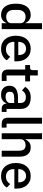

<svg xmlns="http://www.w3.org/2000/svg" viewBox="1346 -2126 792 3523"><g transform="rotate(90 1741.5 -364.0)"><path d="M405 -86H400Q383 -40 344.5 -14Q306 12 254 12Q155 12 101 -59.5Q47 -131 47 -260Q47 -389 101 -460.5Q155 -532 254 -532Q306 -532 344.5 -506.5Q383 -481 400 -434H405V-740H514V0H405ZM287 -82Q337 -82 371 -106.5Q405 -131 405 -171V-349Q405 -389 371 -413.5Q337 -438 287 -438Q230 -438 196 -401.5Q162 -365 162 -305V-215Q162 -155 196 -118.5Q230 -82 287 -82Z M874 12Q818 12 774 -7Q730 -26 699 -61.5Q668 -97 651.5 -147.5Q635 -198 635 -260Q635 -322 651.5 -372.5Q668 -423 699 -458.5Q730 -494 774 -513Q818 -532 874 -532Q931 -532 974.5 -512Q1018 -492 1047 -456.5Q1076 -421 1090.5 -374Q1105 -327 1105 -273V-232H748V-215Q748 -155 783.5 -116.5Q819 -78 885 -78Q933 -78 966 -99Q999 -120 1022 -156L1086 -93Q1057 -45 1002 -16.5Q947 12 874 12ZM874 -447Q846 -447 822.5 -437Q799 -427 782.5 -409Q766 -391 757 -366Q748 -341 748 -311V-304H990V-314Q990 -374 959 -410.5Q928 -447 874 -447Z M1370 0Q1313 0 1284 -29.5Q1255 -59 1255 -113V-431H1174V-520H1218Q1245 -520 1255.5 -532Q1266 -544 1266 -571V-662H1364V-520H1473V-431H1364V-89H1465V0Z M1972 0Q1929 0 1906 -24.5Q1883 -49 1878 -87H1873Q1858 -38 1818 -13Q1778 12 1721 12Q1640 12 1596.5 -30Q1553 -72 1553 -143Q1553 -221 1609.5 -260Q1666 -299 1775 -299H1869V-343Q1869 -391 1843 -417Q1817 -443 1762 -443Q1716 -443 1687 -423Q1658 -403 1638 -372L1573 -431Q1599 -475 1646 -503.5Q1693 -532 1769 -532Q1870 -532 1924 -485Q1978 -438 1978 -350V-89H2033V0ZM1752 -71Q1803 -71 1836 -93.5Q1869 -116 1869 -154V-229H1777Q1664 -229 1664 -159V-141Q1664 -106 1687.5 -88.5Q1711 -71 1752 -71Z M2251 0Q2195 0 2167.5 -28.5Q2140 -57 2140 -108V-740H2249V-89H2321V0Z M2425 -740H2534V-434H2539Q2556 -476 2590.5 -504Q2625 -532 2685 -532Q2765 -532 2809.5 -479.5Q2854 -427 2854 -330V0H2745V-317Q2745 -438 2647 -438Q2626 -438 2605.5 -432.5Q2585 -427 2569 -416Q2553 -405 2543.5 -388Q2534 -371 2534 -349V0H2425Z M3209 12Q3153 12 3109 -7Q3065 -26 3034 -61.5Q3003 -97 2986.5 -147.5Q2970 -198 2970 -260Q2970 -322 2986.5 -372.5Q3003 -423 3034 -458.5Q3065 -494 3109 -513Q3153 -532 3209 -532Q3266 -532 3309.5 -512Q3353 -492 3382 -456.5Q3411 -421 3425.5 -374Q3440 -327 3440 -273V-232H3083V-215Q3083 -155 3118.5 -116.5Q3154 -78 3220 -78Q3268 -78 3301 -99Q3334 -120 3357 -156L3421 -93Q3392 -45 3337 -16.5Q3282 12 3209 12ZM3209 -447Q3181 -447 3157.5 -437Q3134 -427 3117.5 -409Q3101 -391 3092 -366Q3083 -341 3083 -311V-304H3325V-314Q3325 -374 3294 -410.5Q3263 -447 3209 -447Z"/></g></svg>

Font: IBM Plex Sans Thai Looped Medium
Style: Regular
Weight: 500
Designer: Mike Abbink, Paul van der Laan, Pieter van Rosmalen, Ben Mitchell, Mark Frömberg
Foundry: Bold Monday
Version: Version 1.1